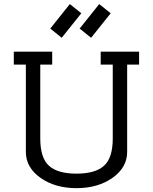

<svg xmlns="http://www.w3.org/2000/svg" viewBox="-20 -928 762 957"><path d="M377 -785.6 474.6 -907.7 531.7 -861.8 434.1 -739.7ZM230.5 -785.6 328.1 -907.7 385.3 -861.8 287.6 -739.7ZM542 -237.8V-606H481.9V-670.4H673.3V-606H613.8V-170.9Q613.8 -93.3 541 -41.7Q468.3 9.8 361.3 9.8Q254.4 9.8 181.6 -41.7Q108.9 -93.3 108.9 -170.9V-606H48.8V-670.4H240.2V-606H180.7V-237.8Q180.7 -141.1 224.1 -101.8Q267.6 -62.5 361.3 -62.5Q455.1 -62.5 498.5 -101.8Q542 -141.1 542 -237.8Z"/></svg>

Font: Eligible
Style: Regular
Weight: 500
Version: Version 1.1